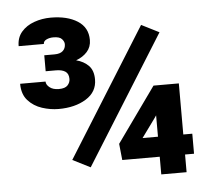

<svg xmlns="http://www.w3.org/2000/svg" viewBox="-51 -773 928 830"><g transform="rotate(-5 412.5 -358.5)"><path d="M661.6 -612.8 314.5 -57.1 237.8 -95.7 585 -651.4ZM764.6 -163.6V-76.7H725.6V0H615.7V-76.7H453.1L445.8 -147.5L615.7 -385.3H725.6V-163.6ZM548.8 -163.6H615.7V-256.3L608.4 -245.6ZM156.7 -487.8V-557.1H201.2Q225.6 -557.1 237.5 -568.1Q249.5 -579.1 249.5 -597.2Q249.5 -608.4 239.5 -619.6Q229.5 -630.9 202.6 -630.9Q185.5 -630.9 172.4 -624.5Q159.2 -618.2 159.2 -606H49.8Q49.8 -643.1 71 -667.7Q92.3 -692.4 126.5 -704.6Q160.6 -716.8 198.7 -716.8Q270 -716.8 314.5 -688.5Q358.9 -660.2 358.9 -606Q358.9 -575.7 340.3 -554.9Q321.8 -534.2 292 -523.4Q324.7 -515.1 345.5 -494.1Q366.2 -473.1 366.2 -434.1Q366.2 -379.9 318.1 -350.1Q270 -320.3 198.7 -320.3Q163.1 -320.3 127 -332Q90.8 -343.8 66.4 -370.8Q42 -397.9 42 -443.4H152.3Q152.3 -429.7 167 -418Q181.6 -406.2 207 -406.2Q234.4 -406.2 245.4 -418.5Q256.3 -430.7 256.3 -445.8Q256.3 -468.8 241.7 -478.3Q227.1 -487.8 201.2 -487.8Z"/></g></svg>

Font: Vazirmatn FD Black
Style: Regular
Weight: 900
Designer: Saber Rastikerdar
Foundry: Saber Rastikerdar
Version: Version 33.003